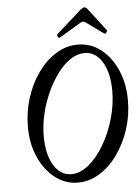

<svg xmlns="http://www.w3.org/2000/svg" viewBox="-59 -904 696 962"><g transform="rotate(-5 289.5 -423.0)"><path d="M294 13Q231 13 179.5 -27Q128 -67 98 -134.5Q68 -202 68 -286Q68 -361 90 -431Q112 -501 151.5 -556.5Q191 -612 242.5 -644Q294 -676 353 -676Q417 -676 468 -636.5Q519 -597 549 -529Q579 -461 579 -376Q579 -301 556.5 -231.5Q534 -162 494.5 -106.5Q455 -51 403.5 -19Q352 13 294 13ZM265 -32Q309 -32 352 -67Q395 -102 429.5 -160.5Q464 -219 484.5 -289.5Q505 -360 505 -431Q505 -521 471.5 -576Q438 -631 382 -631Q346 -631 311 -607.5Q276 -584 246 -543.5Q216 -503 192.5 -451.5Q169 -400 156 -344Q143 -288 143 -233Q143 -142 176.5 -87Q210 -32 265 -32ZM267 -719Q261 -715 256.5 -724Q252 -733 256 -737L382 -849Q394 -859 402 -859Q410 -859 418 -848L503 -737Q507 -733 501.5 -724.5Q496 -716 491 -719L402 -783Q397 -788 390 -788Q387 -788 383 -787Q379 -786 374 -783Z"/></g></svg>

Font: Junicode Two Beta Condensed
Style: Italic
Weight: 400
Width: 3
Italic angle: -9°
Version: Version 1.053; ttfautohint (v1.8.4)